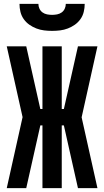

<svg xmlns="http://www.w3.org/2000/svg" viewBox="-20 -975 540 995"><path d="M116 0H15L97 -368L15 -735H116L189 -410H200V-735H300V-410H311L384 -735H485L403 -367L485 0H384L311 -325H300V0H200V-325H189ZM250 -815Q229 -815 208.5 -817.5Q188 -820 168.5 -827.5Q149 -835 132 -847Q115 -859 103 -876Q91 -893 86 -913.5Q81 -934 81 -955H179Q179 -942 184.5 -930Q190 -918 200.5 -910.5Q211 -903 224 -900.5Q237 -898 250 -898Q263 -898 276 -900.5Q289 -903 299.5 -910.5Q310 -918 315.5 -930Q321 -942 321 -955H419Q419 -934 414 -913.5Q409 -893 397 -876Q385 -859 368 -847Q351 -835 331.5 -827.5Q312 -820 291.5 -817.5Q271 -815 250 -815Z"/></svg>

Font: Iosevka Extrabold
Style: Regular
Weight: 800
Monospace: yes
Designer: Belleve Invis
Foundry: Belleve Invis
Version: Version 32.5.0; ttfautohint (v1.8.4)